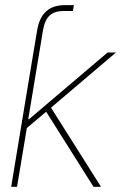

<svg xmlns="http://www.w3.org/2000/svg" viewBox="-20 -717 465 737"><path d="M86.4 -383.8 108.4 -516.1 122.6 -600.6Q138.2 -697.3 228.5 -697.3H263.7L259.8 -674.8H224.6Q189.5 -674.8 170.7 -657.7Q151.9 -640.6 145 -600.6L130.9 -515.6L88.4 -259.3H91.3L393.1 -515.6H425.3L175.8 -303.7L367.7 0H338.9L157.2 -288.1L83 -225.6L45.4 0H22.9L86.4 -383.8Z"/></svg>

Font: Inter Display Thin
Style: Italic
Weight: 100
Italic angle: -9.39999°
Designer: Rasmus Andersson
Foundry: rsms
Version: Version 4.000;git-a52131595